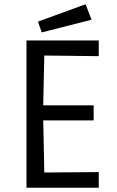

<svg xmlns="http://www.w3.org/2000/svg" viewBox="-20 -886 554 906"><path d="M105 0V-695H446V-621L189 -624L184 -389H422V-318H184L189 -72L446 -74V0ZM177 -733 159 -784 384 -866 412 -793Z"/></svg>

Font: Ruda
Style: Regular
Weight: 400
Designer: Mariela Monsalve and Angelina Sanchez
Foundry: Mariela Monsalve and Angelina Sanchez
Version: Version 2.000